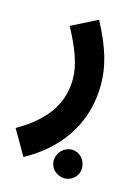

<svg xmlns="http://www.w3.org/2000/svg" viewBox="-137 -424 548 752"><g transform="rotate(15 137.0 -48.5)"><path d="M23 230C176 146 243 17 243 -122C243 -195 223 -267 170 -366L65 -313C107 -235 131 -173 131 -115C131 -24 87 58 -36 128ZM200 269C231 269 256 244 256 213C256 180 231 153 200 153C167 153 141 180 141 213C141 244 167 269 200 269Z"/></g></svg>

Font: Noto Sans Arabic UI XCn SmBd
Style: Regular
Weight: 600
Width: 2
Designer: Monotype Design Team, Nadine Chahine and Nizar Qandah
Foundry: Monotype Imaging Inc.
Version: Version 2.010